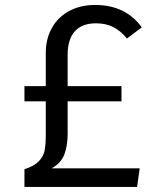

<svg xmlns="http://www.w3.org/2000/svg" viewBox="-20 -737 655 757"><path d="M539 -629.2 480.5 -585.1Q454.9 -616.4 425.6 -630.8Q396.4 -645.1 358.5 -645.1Q303.6 -645.1 275.1 -613.6Q246.7 -582.1 246.7 -521V-397.4H459V-337.4H246.7V-210.3Q246.7 -162.1 233.6 -127.9Q220.5 -93.8 183.6 -73.3H530.8L520.5 0H76.4V-69.7Q114.9 -82.1 133.1 -101.3Q151.3 -120.5 155.9 -143.8Q160.5 -167.2 160.5 -206.2V-337.4H76.4V-397.4H160.5V-528.7Q160.5 -583.1 184.1 -625.9Q207.7 -668.7 251.8 -693.1Q295.9 -717.4 355.4 -717.4Q474.9 -717.4 539 -629.2Z"/></svg>

Font: Fira Code Fixed
Style: Regular
Weight: 400
Monospace: yes
Designer: Carrois Corporate, Edenspiekermann AG, Nikita Prokopov
Foundry: Carrois Corporate, Edenspiekermann AG, Nikita Prokopov
Version: Version 5.002